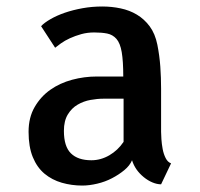

<svg xmlns="http://www.w3.org/2000/svg" viewBox="-20 -575 626 600"><path d="M483.4 -170.9V-163.1Q483.4 -155.3 484.4 -140.1Q485.4 -125 488.3 -109.4Q491.2 -93.8 497.6 -81.1Q503.9 -68.4 514.6 -64.5L483.4 1Q470.7 1 456.5 -4.9Q442.4 -10.7 429.2 -21.5Q416 -32.2 406.7 -45.4Q397.5 -58.6 392.6 -74.2Q385.7 -57.6 368.7 -43.5Q351.6 -29.3 330.1 -18.1Q308.6 -6.8 283.7 -1Q258.8 4.9 237.3 4.9Q204.1 4.9 173.3 -3.9Q142.6 -12.7 119.1 -32.2Q95.7 -51.8 82.5 -84Q69.3 -116.2 69.3 -163.1Q69.3 -208 88.4 -240.7Q107.4 -273.4 137.2 -294.4Q167 -315.4 205.1 -325.7Q243.2 -335.9 282.2 -335.9H365.2Q365.2 -383.8 360.4 -412.1Q355.5 -440.4 343.8 -453.6Q332 -466.8 314.9 -470.2Q297.9 -473.6 274.4 -473.6Q252.9 -473.6 233.9 -468.3Q214.8 -462.9 198.7 -455.6Q182.6 -448.2 170.4 -439.5Q158.2 -430.7 152.3 -425.8L108.4 -493.2Q118.2 -503.9 137.7 -515.1Q157.2 -526.4 182.6 -535.2Q208 -543.9 237.8 -549.3Q267.6 -554.7 299.8 -554.7Q329.1 -554.7 356.9 -548.8Q384.8 -543 407.7 -529.3Q430.7 -515.6 447.8 -492.7Q464.8 -469.7 471.7 -435.5Q478.5 -401.4 481 -366.7Q483.4 -332 483.4 -297.9ZM366.2 -266.6H303.7Q284.2 -266.6 262.7 -262.7Q241.2 -258.8 222.7 -248Q204.1 -237.3 191.9 -217.3Q179.7 -197.3 179.7 -166Q179.7 -117.2 201.7 -95.7Q223.6 -74.2 265.6 -74.2Q294.9 -74.2 321.8 -89.8Q348.6 -105.5 366.2 -131.8Z"/></svg>

Font: Allerta
Style: Regular
Weight: 400
Designer: Matt McInerney
Foundry: Matt McInerney
Version: Version 1.0